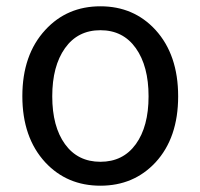

<svg xmlns="http://www.w3.org/2000/svg" viewBox="-20 -577 637 610"><path d="M124 -61Q51 -140 51 -271.5Q51 -403 124 -482Q193 -557 299 -557Q405 -557 474 -482Q546 -403 546 -271Q546 -139 474 -61Q405 13 299 13Q193 13 124 -61ZM186.5 -119Q227 -63 299 -63Q371 -63 411.5 -119Q452 -175 452 -271Q452 -367 411.5 -424Q371 -481 299 -481Q227 -481 186.5 -424Q146 -367 146 -271Q146 -175 186.5 -119Z"/></svg>

Font: Resource Han Rounded KR
Style: Regular
Weight: 400
Designer: Cyano Hao (round all glyphs); Ryoko NISHIZUKA 西塚涼子 (kana, bopomofo & ideographs); Paul D. Hunt (Latin, Greek & Cyrillic)
Foundry: Cyano Hao
Version: 0.990